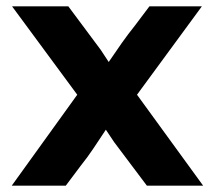

<svg xmlns="http://www.w3.org/2000/svg" viewBox="-20 -584 676 604"><path d="M442 0H619L411 -286L615 -564H450C364 -448 402 -506 322 -389L297 -427L195 -564H18L223 -286L17 0H187C278 -123 235 -58 313 -176L339 -137Z"/></svg>

Font: All Genders v4
Style: Bold
Weight: 700
Designer: Rassam Alawdi
Foundry: Rassam Art
Version: Version 3.100;FEAKit 1.0